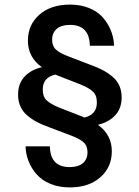

<svg xmlns="http://www.w3.org/2000/svg" viewBox="-20 -710 610 840"><path d="M229 -380.9 222.2 -383.8Q167 -371.1 167 -318.8Q167 -286.6 184.6 -270.5Q202.1 -254.4 236.8 -240.2L341.8 -199.2L349.1 -195.8Q403.8 -208.5 403.8 -261.2Q403.8 -293.5 386.2 -309.6Q368.7 -325.7 334 -339.8ZM59.1 -295.9Q59.1 -344.7 87.6 -375Q116.2 -405.3 163.1 -416Q102.1 -459.5 102.1 -532.2Q102.1 -601.6 152.3 -645.8Q202.6 -689.9 286.1 -689.9Q333 -689.9 370.4 -674.6Q407.7 -659.2 430.4 -633.1Q453.1 -606.9 465.6 -575.4Q478 -543.9 479 -509.8H373Q371.6 -601.1 286.1 -601.1Q248.5 -601.1 228.3 -583.7Q208 -566.4 208 -536.1Q208 -508.3 224.9 -492.9Q241.7 -477.5 277.8 -463.9L377 -425.8Q408.2 -414.6 430.7 -402.6Q453.1 -390.6 472.7 -374Q492.2 -357.4 502.2 -335Q512.2 -312.5 512.2 -284.2Q512.2 -235.4 483.6 -205.1Q455.1 -174.8 408.2 -164.1Q469.2 -120.6 469.2 -47.9Q469.2 21.5 418.9 65.7Q368.7 109.9 285.2 109.9Q238.3 109.9 200.9 94.5Q163.6 79.1 140.6 53.2Q117.7 27.3 105.2 -4.2Q92.8 -35.6 91.8 -69.8H198.2Q199.7 21 285.2 21Q322.8 21 342.8 3.7Q362.8 -13.7 362.8 -43.9Q362.8 -71.8 345.9 -87.2Q329.1 -102.5 293 -116.2L193.8 -153.8Q162.6 -165 140.1 -177Q117.7 -189 98.4 -205.6Q79.1 -222.2 69.1 -244.9Q59.1 -267.6 59.1 -295.9Z"/></svg>

Font: TASA Orbiter Text SemiBold
Style: Regular
Weight: 600
Designer: Weizhong Zhang
Version: Version 1.000;Glyphs 3.1.2 (3151)